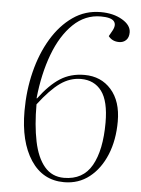

<svg xmlns="http://www.w3.org/2000/svg" viewBox="-54 -787 619 843"><g transform="rotate(5 256.0 -365.0)"><path d="M260 14Q166 14 113 -66.5Q60 -147 60 -283Q60 -373 80.5 -455.5Q101 -538 140 -603Q179 -668 233.5 -706Q288 -744 356 -744Q412 -744 451 -721Q490 -698 490 -666Q490 -644 478 -632Q466 -620 447 -620Q417 -620 400 -642L414 -667Q429 -694 416 -709.5Q403 -725 358 -725Q289 -725 236.5 -674.5Q184 -624 151.5 -537.5Q119 -451 108 -343L110 -342Q156 -404 202 -433.5Q248 -463 309 -463Q382 -463 427 -412Q472 -361 472 -272Q472 -190 445.5 -125.5Q419 -61 371.5 -23.5Q324 14 260 14ZM258 -5Q342 -5 380.5 -73Q419 -141 419 -262Q419 -357 386.5 -400.5Q354 -444 295 -444Q247 -444 204.5 -414Q162 -384 110 -316Q110 -224 124.5 -153.5Q139 -83 172 -44Q205 -5 258 -5Z"/></g></svg>

Font: Literata 72pt ExtraLight
Style: Italic
Weight: 200
Italic angle: -2°
Designer: Latin by Veronika Burian and Jose Scaglione. Greek by Irene Vlachou. Cyrillic by Vera Evstafieva
Foundry: TypeTogether
Version: Version 3.002